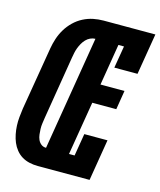

<svg xmlns="http://www.w3.org/2000/svg" viewBox="-111 -815 749 896"><g transform="rotate(15 264.0 -367.5)"><path d="M157 0Q136 0 116 -4.5Q96 -9 79.5 -19Q63 -29 50.5 -44.5Q38 -60 30.5 -78Q23 -96 19 -116Q15 -136 14 -156.5Q13 -177 15 -198Q17 -219 20 -240L71 -545Q75 -569 83 -593.5Q91 -618 104.5 -640.5Q118 -663 137.5 -682Q157 -701 180.5 -713Q204 -725 228.5 -730Q253 -735 278 -735H528L495 -536H383L401 -643H374L341 -443H457L442 -351H326L283 -92H310L328 -200H440L407 0ZM172 -92 263 -643Q251 -643 239 -637.5Q227 -632 218 -622.5Q209 -613 202.5 -601.5Q196 -590 191.5 -578Q187 -566 184.5 -554Q182 -542 180 -530L130 -225Q128 -211 126 -197.5Q124 -184 124.5 -170.5Q125 -157 126.5 -144Q128 -131 133 -119.5Q138 -108 148 -100Q158 -92 172 -92Z"/></g></svg>

Font: Iosevka Curly Slab Heavy
Style: Italic
Weight: 900
Italic angle: -9°
Monospace: yes
Designer: Belleve Invis
Foundry: Belleve Invis
Version: Version 22.1.2; ttfautohint (v1.8.4)